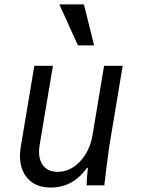

<svg xmlns="http://www.w3.org/2000/svg" viewBox="-20 -837 640 867"><path d="M474 -180Q464 -114 451 0H371Q372 -40 377 -79H373Q309 10 209 10Q134 10 97 -41Q60 -92 74 -175L135 -540H219L159 -182Q150 -126 172 -93.5Q194 -61 240 -61Q297 -61 341.5 -108Q386 -155 398 -228L450 -540H534ZM405 -632H332L248 -817H359Z"/></svg>

Font: CommitMono
Style: Italic
Weight: 400
Monospace: yes
Designer: Eigil Nikolajsen
Foundry: Eigil Nikolajsen
Version: Version 1.143